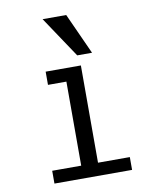

<svg xmlns="http://www.w3.org/2000/svg" viewBox="-89 -876 777 945"><g transform="rotate(-10 300.0 -403.5)"><path d="M159 -550H335V-64H494V0H106V-64H251V-168V-484H159ZM189 -807H307L400 -602H326Z"/></g></svg>

Font: JuliaMono
Style: Regular
Weight: 400
Monospace: yes
Designer: cormullion
Foundry: corm
Version: Version 0.055; ttfautohint (v1.8.4)